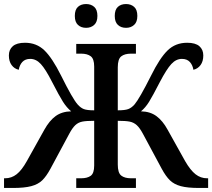

<svg xmlns="http://www.w3.org/2000/svg" viewBox="-20 -932 1052 952"><path d="M0 -48H5Q37 -48 62.5 -68Q88 -88 113 -133L200 -289Q225 -334 256 -356.5Q287 -379 333 -380Q311 -398 292.5 -427Q274 -456 238 -526Q206 -589 182.5 -614.5Q159 -640 130 -640Q105 -640 91 -625Q77 -610 73 -586Q51 -591 37.5 -609.5Q24 -628 24 -657Q24 -686 43.5 -703Q63 -720 104 -720Q161 -720 200 -682.5Q239 -645 283 -557Q340 -442 365 -414Q380 -397 396 -391Q412 -385 447 -385V-602Q447 -640 430 -653Q413 -666 382 -666H358V-714H654V-666H630Q598 -666 581 -652.5Q564 -639 564 -598V-385Q599 -385 615.5 -391Q632 -397 647 -414Q671 -442 729 -557Q772 -644 811 -682Q850 -720 908 -720Q949 -720 968.5 -703Q988 -686 988 -657Q988 -628 974.5 -609.5Q961 -591 939 -586Q935 -610 921 -625Q907 -640 882 -640Q853 -640 829.5 -614.5Q806 -589 773 -526Q737 -456 719 -427Q701 -398 679 -380Q725 -379 756 -356Q787 -333 811 -289L898 -133Q924 -88 949.5 -68Q975 -48 1007 -48H1012V0H967Q910 0 876.5 -9Q843 -18 822.5 -38Q802 -58 782 -95L689 -268Q673 -298 658 -311.5Q643 -325 623 -329Q603 -333 564 -333V-116Q564 -75 581 -61.5Q598 -48 630 -48H654V0H358V-48H382Q413 -48 430 -60.5Q447 -73 447 -111V-333Q408 -333 388 -329Q368 -325 353.5 -311.5Q339 -298 323 -268L230 -95Q210 -58 189.5 -38Q169 -18 135 -9Q101 0 44 0H0ZM351 -853Q351 -884 366.5 -898Q382 -912 407 -912Q431 -912 447 -898Q463 -884 463 -853Q463 -823 447 -808.5Q431 -794 407 -794Q382 -794 366.5 -808.5Q351 -823 351 -853ZM549 -853Q549 -884 564.5 -898Q580 -912 605 -912Q629 -912 645 -898Q661 -884 661 -853Q661 -823 645 -808.5Q629 -794 605 -794Q580 -794 564.5 -808.5Q549 -823 549 -853Z"/></svg>

Font: Noto Serif SemiBold
Style: Regular
Weight: 600
Designer: Monotype Design Team
Foundry: Monotype Imaging Inc.
Version: Version 1.001